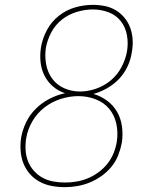

<svg xmlns="http://www.w3.org/2000/svg" viewBox="-20 -763 640 791"><path d="M247 8Q219 8 192.5 3Q166 -2 143 -14.5Q120 -27 103 -46.5Q86 -66 76.5 -90Q67 -114 65 -141.5Q63 -169 67 -196Q73 -229 88 -260Q103 -291 128 -315.5Q153 -340 184 -356Q215 -372 248 -379Q220 -388 198 -407Q176 -426 163 -452Q150 -478 147 -508Q144 -538 149 -569Q155 -605 173.5 -639.5Q192 -674 222.5 -698Q253 -722 289.5 -732.5Q326 -743 362 -743Q388 -743 412.5 -738Q437 -733 457.5 -720.5Q478 -708 493.5 -689Q509 -670 517 -647Q525 -624 526.5 -599Q528 -574 523 -548Q519 -519 506 -490.5Q493 -462 471.5 -439Q450 -416 422 -400Q394 -384 365 -376Q396 -367 421.5 -348Q447 -329 462.5 -302Q478 -275 482.5 -242Q487 -209 482 -175Q477 -149 467 -123.5Q457 -98 439.5 -76.5Q422 -55 399 -38.5Q376 -22 350.5 -11.5Q325 -1 299 3.5Q273 8 247 8ZM310 -386Q342 -386 375.5 -397.5Q409 -409 436.5 -432Q464 -455 480.5 -486.5Q497 -518 503 -550Q509 -585 503 -618Q497 -651 477.5 -676Q458 -701 427 -712.5Q396 -724 362 -724Q330 -724 296.5 -714Q263 -704 235.5 -682.5Q208 -661 191.5 -630Q175 -599 169 -566Q169 -566 169 -566Q169 -566 169 -566Q164 -532 170 -498.5Q176 -465 195 -439Q214 -413 244.5 -399.5Q275 -386 310 -386ZM247 -11Q271 -11 295 -15Q319 -19 342 -28.5Q365 -38 386 -53.5Q407 -69 422.5 -88.5Q438 -108 447.5 -131Q457 -154 461 -178Q467 -216 459.5 -252Q452 -288 430 -314.5Q408 -341 374 -354Q340 -367 303 -367Q267 -367 230.5 -355.5Q194 -344 163.5 -320.5Q133 -297 113.5 -263.5Q94 -230 88 -194Q84 -169 85.5 -144.5Q87 -120 95.5 -98.5Q104 -77 119.5 -59.5Q135 -42 155 -31Q175 -20 199 -15.5Q223 -11 247 -11Z"/></svg>

Font: Iosevka SS04 Thin Extended
Style: Italic
Weight: 100
Width: 7
Italic angle: -9°
Monospace: yes
Designer: Belleve Invis
Foundry: Belleve Invis
Version: Version 19.0.0; ttfautohint (v1.8.4)